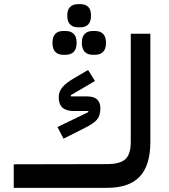

<svg xmlns="http://www.w3.org/2000/svg" viewBox="-20 -902 810 922"><path d="M46 -113 494 -114Q557 -114 582.5 -138Q608 -162 608 -221V-740H702V-221Q702 -108 651 -54Q600 0 494 0H46ZM256 -292 405 -364 403 -369H333Q262 -369 262 -435Q262 -462 280 -483.5Q298 -505 340 -529L403 -566L436 -513L320 -445L321 -439H399Q462 -439 462 -381Q462 -347 446 -328Q430 -309 390 -289L285 -236ZM424 -639Q401 -639 387 -653Q373 -667 373 -696Q373 -726 387 -739.5Q401 -753 424 -753H438Q461 -753 475 -739.5Q489 -726 489 -696Q489 -667 475 -653Q461 -639 438 -639ZM282 -639Q259 -639 245.5 -653Q232 -667 232 -696Q232 -726 245.5 -739.5Q259 -753 282 -753H297Q320 -753 334 -739.5Q348 -726 348 -696Q348 -667 334 -653Q320 -639 297 -639ZM353 -771Q331 -771 317 -784.5Q303 -798 303 -827Q303 -856 317 -869Q331 -882 353 -882H368Q390 -882 403.5 -869Q417 -856 417 -827Q417 -798 403.5 -784.5Q390 -771 368 -771Z"/></svg>

Font: IBM Plex Sans Arabic Medium
Style: Regular
Weight: 500
Designer: Mike Abbink, Paul van der Laan, Pieter van Rosmalen, Wael Morcos, Khajak Apelian
Foundry: Bold Monday
Version: Version 1.1